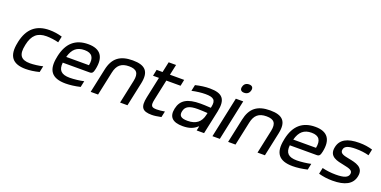

<svg xmlns="http://www.w3.org/2000/svg" viewBox="-16 -1460 4406 2221"><g transform="rotate(20 2186.5 -349.5)"><path d="M99 -256 97 -244C61 -74 123 9 287 9C338 9 396 1 453 -14L469 -90C421 -78 354 -70 312 -70C200 -70 162 -123 189 -247L190 -253C216 -377 276 -430 388 -430C430 -430 494 -422 537 -410L553 -486C502 -501 448 -509 397 -509C233 -509 136 -426 99 -256Z M1050 -268C1083 -422 1027 -509 873 -509C715 -509 620 -425 584 -256L582 -244C546 -73 608 9 779 9C831 9 895 1 958 -14L974 -90C927 -79 851 -70 803 -70C698 -70 657 -111 667 -207H997C1030 -207 1040 -222 1050 -268ZM682 -283C710 -385 763 -430 856 -430C949 -430 981 -379 962 -283Z M1149 -295 1086 0H1177L1239 -291C1259 -388 1309 -430 1404 -430C1498 -430 1530 -388 1510 -291L1448 0H1539L1602 -295C1633 -444 1578 -509 1421 -509C1263 -509 1180 -444 1149 -295Z M1873 -70C1806 -70 1793 -88 1810 -169L1864 -422H2039L2055 -500H1880L1908 -630H1817L1789 -500H1716L1700 -422H1773L1718 -165C1690 -33 1723 9 1840 9C1878 9 1904 3 1955 -6L1971 -80C1931 -73 1902 -70 1873 -70Z M2369 -509C2311 -509 2255 -501 2193 -486L2177 -410C2236 -423 2294 -430 2344 -430C2445 -430 2477 -403 2458 -315L2455 -302C2395 -306 2353 -307 2328 -307C2165 -307 2088 -259 2065 -150C2042 -42 2096 9 2220 9C2299 9 2353 -11 2396 -52H2402L2391 0H2482L2544 -290C2577 -447 2528 -509 2369 -509ZM2156 -150C2169 -212 2215 -237 2318 -237C2347 -237 2396 -235 2440 -232L2435 -209C2415 -115 2356 -68 2252 -68C2172 -68 2144 -93 2156 -150Z M2691 -500 2585 0H2676L2782 -500ZM2710 -651C2703 -618 2719 -597 2757 -597C2795 -597 2819 -618 2826 -651L2827 -653C2834 -687 2818 -708 2780 -708C2742 -708 2718 -687 2711 -653Z M2841 -295 2778 0H2869L2931 -291C2951 -388 3001 -430 3096 -430C3190 -430 3222 -388 3202 -291L3140 0H3231L3294 -295C3325 -444 3270 -509 3113 -509C2955 -509 2872 -444 2841 -295Z M3845 -268C3878 -422 3822 -509 3668 -509C3510 -509 3415 -425 3379 -256L3377 -244C3341 -73 3403 9 3574 9C3626 9 3690 1 3753 -14L3769 -90C3722 -79 3646 -70 3598 -70C3493 -70 3452 -111 3462 -207H3792C3825 -207 3835 -222 3845 -268ZM3477 -283C3505 -385 3558 -430 3651 -430C3744 -430 3776 -379 3757 -283Z M4124 -207C4197 -192 4244 -181 4234 -133C4225 -90 4180 -70 4077 -70C4017 -70 3960 -77 3909 -90L3893 -14C3947 1 4001 9 4064 9C4216 9 4305 -37 4326 -138C4352 -260 4242 -279 4155 -296C4100 -307 4039 -317 4051 -370C4059 -410 4098 -430 4196 -430C4255 -430 4309 -423 4357 -410L4373 -486C4322 -501 4271 -509 4210 -509C4061 -509 3979 -463 3959 -365C3932 -238 4047 -223 4124 -207Z"/></g></svg>

Font: LT Wave Text Italic
Style: Regular
Weight: 400
Designer: Daniel Lyons
Version: Version 2.5 (Glyphs App)